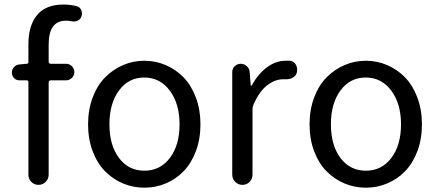

<svg xmlns="http://www.w3.org/2000/svg" viewBox="-20 -829 1963 861"><path d="M322.3 -801.8Q336.9 -798.8 343.8 -785.2Q347.7 -776.4 347.7 -767.6Q347.7 -762.7 345.7 -756.8Q341.8 -743.2 329.1 -736.8Q316.4 -730.5 301.8 -733.4Q288.1 -736.3 275.4 -736.3Q198.2 -736.3 198.2 -628.9V-552.7Q198.2 -543 208 -543H276.4Q291 -543 302.2 -532.2Q313.5 -521.5 313.5 -505.9Q313.5 -490.2 302.2 -479.5Q291 -468.8 276.4 -468.8H208Q198.2 -468.8 198.2 -459V-45.9Q198.2 -26.4 184.6 -13.2Q170.9 0 152.3 0Q133.8 0 120.6 -13.2Q107.4 -26.4 107.4 -45.9V-460.9Q107.4 -468.8 99.6 -468.8H67.4Q52.7 -468.8 43 -479Q33.2 -489.3 33.2 -503.9Q33.2 -517.6 43 -528.3Q52.7 -539.1 67.4 -540L99.6 -543Q107.4 -543 107.4 -550.8V-629.9Q107.4 -714.8 146.5 -761.7Q185.5 -808.6 264.6 -808.6Q293.9 -808.6 322.3 -801.8Z M375 -271.5Q375 -336.9 395.5 -391.6Q416 -446.3 451.2 -481.9Q486.3 -517.6 531.7 -537.1Q577.1 -556.6 627.4 -556.6Q677.7 -556.6 723.1 -537.1Q768.6 -517.6 803.2 -481.9Q837.9 -446.3 858.4 -391.6Q878.9 -336.9 878.9 -271.5Q878.9 -205.1 858.4 -150.9Q837.9 -96.7 803.2 -61Q768.6 -25.4 723.1 -6.3Q677.7 12.7 627.4 12.7Q577.1 12.7 531.7 -6.3Q486.3 -25.4 451.2 -61Q416 -96.7 395.5 -150.9Q375 -205.1 375 -271.5ZM785.2 -271.5Q785.2 -364.3 741.2 -422.9Q697.3 -481.4 627 -481.4Q556.6 -481.4 513.7 -423.3Q470.7 -365.2 470.7 -271.5Q470.7 -177.7 513.7 -120.6Q556.6 -63.5 627.4 -63.5Q698.2 -63.5 741.7 -120.6Q785.2 -177.7 785.2 -271.5Z M1021.5 -45.9V-505.9Q1021.5 -521.5 1032.7 -532.2Q1043.9 -543 1059.6 -543Q1075.2 -543 1086.9 -532.2Q1098.6 -521.5 1099.6 -505.9L1104.5 -445.3Q1104.5 -444.3 1106 -444.3Q1107.4 -444.3 1108.4 -445.3Q1137.7 -498 1177.2 -527.3Q1216.8 -556.6 1261.7 -556.6Q1272.5 -556.6 1280.3 -556.6Q1297.9 -554.7 1306.6 -539.1Q1312.5 -528.3 1312.5 -516.6Q1312.5 -510.7 1311.5 -504.9Q1307.6 -489.3 1293.9 -481.4Q1281.2 -473.6 1266.6 -473.6Q1264.6 -473.6 1262.7 -473.6Q1256.8 -473.6 1250 -473.6Q1212.9 -473.6 1177.2 -445.8Q1141.6 -418 1116.2 -358.4Q1112.3 -349.6 1112.3 -338.9V-45.9Q1112.3 -26.4 1099.1 -13.2Q1085.9 0 1067.4 0Q1048.8 0 1035.2 -13.2Q1021.5 -26.4 1021.5 -45.9Z M1368.2 -271.5Q1368.2 -336.9 1388.7 -391.6Q1409.2 -446.3 1444.3 -481.9Q1479.5 -517.6 1524.9 -537.1Q1570.3 -556.6 1620.6 -556.6Q1670.9 -556.6 1716.3 -537.1Q1761.7 -517.6 1796.4 -481.9Q1831.1 -446.3 1851.6 -391.6Q1872.1 -336.9 1872.1 -271.5Q1872.1 -205.1 1851.6 -150.9Q1831.1 -96.7 1796.4 -61Q1761.7 -25.4 1716.3 -6.3Q1670.9 12.7 1620.6 12.7Q1570.3 12.7 1524.9 -6.3Q1479.5 -25.4 1444.3 -61Q1409.2 -96.7 1388.7 -150.9Q1368.2 -205.1 1368.2 -271.5ZM1778.3 -271.5Q1778.3 -364.3 1734.4 -422.9Q1690.4 -481.4 1620.1 -481.4Q1549.8 -481.4 1506.8 -423.3Q1463.9 -365.2 1463.9 -271.5Q1463.9 -177.7 1506.8 -120.6Q1549.8 -63.5 1620.6 -63.5Q1691.4 -63.5 1734.9 -120.6Q1778.3 -177.7 1778.3 -271.5Z"/></svg>

Font: irohamaru Regular
Style: Regular
Weight: 400
Designer: [Source Han Sans]
Ryoko NISHIZUKA  (kana & ideographs); Paul D. Hunt (Latin, Greek & Cyrillic); Wenlong ZHANG  (bopomofo
Version: Version 1.00